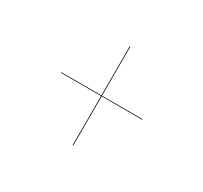

<svg xmlns="http://www.w3.org/2000/svg" viewBox="-78 -590 549 518"><g transform="rotate(30 196.5 -331.0)"><path d="M196.8 -484.9V-332H323.2V-330.1H196.8V-176.8H194.8V-330.1H69.8V-332H194.8V-484.9Z"/></g></svg>

Font: Fira Sans Compressed Two
Style: Regular
Weight: 100
Width: 1
Designer: Carrois Corporate & Edenspiekermann AG
Foundry: Carrois Corporate GbR & Edenspiekermann AG
Version: Version 4.203;PS 004.203;hotconv 1.0.88;makeotf.lib2.5.64775